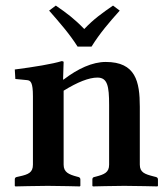

<svg xmlns="http://www.w3.org/2000/svg" viewBox="-20 -666 603 688"><path d="M208 -381H206L208 -444C208 -446 203 -447 201 -447C169 -437 103 -426 33 -417L35 -383L76 -379C90 -378 98 -371 98 -321V-76C98 -48 82 -41 50 -34L41 -32C36 -31 33 -29 33 -23V0L35 2C35 2 116 0 151 0C190 0 266 2 266 2L268 0V-23C268 -29 264 -31 260 -32L256 -33C226 -41 208 -49 208 -76V-341C258 -372 299 -388 329 -388C365 -388 371 -358 371 -290V-76C371 -48 354 -41 323 -33L319 -32C314 -31 311 -29 311 -23V0L313 2C313 2 389 0 425 0C464 0 544 2 544 2L546 0V-23C546 -29 542 -31 538 -32L530 -34C499 -42 481 -48 481 -76V-283C481 -374 466 -444 359 -444C311 -444 259 -420 208 -381ZM308 -499C337 -546 373 -588 409 -628L385 -646C346 -619 316 -598 282 -562C245 -600 219 -619 180 -646L156 -628C191 -588 229 -545 258 -499Z"/></svg>

Font: Libertinus Serif Semibold
Style: Regular
Weight: 600
Designer: Philipp H. Poll, Khaled Hosny
Foundry: Caleb Maclennan
Version: Version 7.050;RELEASE